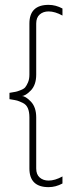

<svg xmlns="http://www.w3.org/2000/svg" viewBox="-20 -739 301 790"><path d="M69 -344Q85 -344 107 -321Q129 -298 129 -256V-46Q129 -21 143.5 -8.5Q158 4 180 4Q206 4 237 -13V16Q209 31 180 31Q101 31 101 -46V-256Q101 -279 94.5 -294Q88 -309 73 -316Q58 -323 51 -325Q44 -327 25 -330L19 -331V-357L25 -358Q41 -361 45 -361.5Q49 -362 63.5 -367.5Q78 -373 83.5 -379.5Q89 -386 95 -399.5Q101 -413 101 -432V-642Q101 -719 180 -719Q209 -719 237 -704V-675Q206 -692 180 -692Q158 -692 143.5 -679.5Q129 -667 129 -642V-432Q129 -390 107 -367Q85 -344 69 -344Z"/></svg>

Font: Roundo ExtraLight
Style: Regular
Weight: 250
Designer: Namrata Goyal (Gurmukhi), Shiva Nallaperumal (Latin)
Foundry: Indian Type Foundry
Version: Version 1.000;PS 1.0;hotconv 1.0.88;makeotf.lib2.5.647800